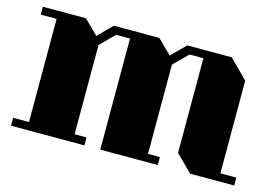

<svg xmlns="http://www.w3.org/2000/svg" viewBox="-82 -768 1349 935"><g transform="rotate(15 592.5 -300.0)"><path d="M1155 -40V0H933L850 -83V-560H780L710 -490V-40H770V0H480V-560H410L340 -490V-40H400V0H30V-40H110V-560H30V-600H247L318 -530L388 -600H617L688 -530L758 -600H982L1075 -507V-40Z"/></g></svg>

Font: Kumar One
Style: Regular
Weight: 400
Designer: Parimal Parmar
Foundry: Indian Type Foundry
Version: Version 1.001;PS 1.001;hotconv 1.0.88;makeotf.lib2.5.647800